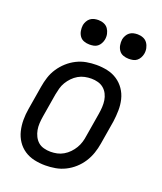

<svg xmlns="http://www.w3.org/2000/svg" viewBox="-137 -822 775 919"><g transform="rotate(20 250.0 -362.5)"><path d="M203 8Q174 8 146.5 2Q119 -4 96.5 -19Q74 -34 59 -56.5Q44 -79 37.5 -106Q31 -133 31 -161.5Q31 -190 36 -219L56 -339Q60 -364 68 -389Q76 -414 91 -436.5Q106 -459 126 -477Q146 -495 170 -507Q194 -519 219.5 -523.5Q245 -528 270 -528Q299 -528 326.5 -522Q354 -516 376.5 -501Q399 -486 414.5 -463.5Q430 -441 436.5 -414Q443 -387 442.5 -358.5Q442 -330 438 -301L418 -181Q414 -156 405.5 -131Q397 -106 382.5 -83.5Q368 -61 348 -43Q328 -25 304 -13Q280 -1 254 3.5Q228 8 203 8ZM204 -62Q221 -62 237.5 -65.5Q254 -69 269.5 -78Q285 -87 297.5 -100Q310 -113 319 -128Q328 -143 333 -159.5Q338 -176 340 -192L360 -312Q363 -330 364 -347.5Q365 -365 362.5 -381.5Q360 -398 352.5 -413Q345 -428 332.5 -438.5Q320 -449 303.5 -453.5Q287 -458 270 -458Q253 -458 236 -454.5Q219 -451 203.5 -442Q188 -433 175.5 -420Q163 -407 154 -392Q145 -377 140.5 -360.5Q136 -344 133 -328L113 -208Q110 -190 109 -172.5Q108 -155 111 -138.5Q114 -122 121.5 -107Q129 -92 141 -81.5Q153 -71 170 -66.5Q187 -62 204 -62ZM404 -608Q389 -608 375.5 -613Q362 -618 354 -629.5Q346 -641 343.5 -655.5Q341 -670 343 -685Q345 -695 350.5 -705Q356 -715 364.5 -721.5Q373 -728 383.5 -730.5Q394 -733 405 -733Q420 -733 433.5 -727.5Q447 -722 455 -710.5Q463 -699 466 -684.5Q469 -670 466 -655Q464 -645 458.5 -635Q453 -625 444.5 -618.5Q436 -612 425.5 -610Q415 -608 404 -608ZM204 -608Q189 -608 175.5 -613Q162 -618 154 -629.5Q146 -641 143.5 -655.5Q141 -670 143 -685Q145 -695 150.5 -705Q156 -715 164.5 -721.5Q173 -728 183.5 -730.5Q194 -733 205 -733Q220 -733 233.5 -727.5Q247 -722 255 -710.5Q263 -699 266 -684.5Q269 -670 266 -655Q264 -645 258.5 -635Q253 -625 244.5 -618.5Q236 -612 225.5 -610Q215 -608 204 -608Z"/></g></svg>

Font: Iosevka SS18
Style: Italic
Weight: 400
Italic angle: -9°
Monospace: yes
Designer: Belleve Invis
Foundry: Belleve Invis
Version: Version 25.1.1; ttfautohint (v1.8.4)